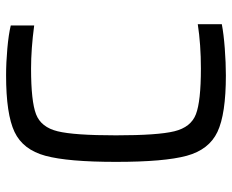

<svg xmlns="http://www.w3.org/2000/svg" viewBox="-84 -652 744 615"><g transform="rotate(-90 287.5 -344.0)"><path d="M354 8Q230 8 173 -19Q116 -46 96.5 -117.5Q77 -189 77 -344Q77 -498 96.5 -570Q116 -642 173 -669Q230 -696 354 -696Q395 -696 440 -692Q485 -688 514 -681V-606Q439 -616 376 -616Q271 -616 229.5 -600Q188 -584 175 -531Q162 -478 162 -344Q162 -210 175 -157Q188 -104 229.5 -88Q271 -72 376 -72Q453 -72 518 -82V-5Q487 1 440.5 4.5Q394 8 354 8Z"/></g></svg>

Font: Source Han Sans & Saira Hybrid
Style: Regular
Weight: 400
Designer: Ryoko NISHIZUKA 西塚涼子 (kana & ideographs); Paul D. Hunt (Latin, Greek & Cyrillic); Wenlong ZHANG 张文龙 (bopomofo); Sandoll 
Foundry: Adobe Systems Incorporated
Version: Version 1.00;August 2, 2021;FontCreator 13.0.0.2675 64-bit